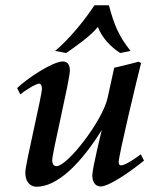

<svg xmlns="http://www.w3.org/2000/svg" viewBox="-20 -695 623 728"><path d="M45 -361 57 -337C68 -347 115 -378 129 -378C135 -378 139 -369 139 -359C139 -332 76 -72 76 -42C76 1 100 13 118 13C218 13 316 -122 366 -202C366 -202 330 -57 330 -30C330 -4 342 12 362 12C393 12 473 -43 526 -86L514 -110C498 -98 456 -68 439 -68C433 -68 430 -72 430 -80C430 -107 502 -406 515 -456L505 -461C493 -457 413 -438 413 -438L388 -324C369 -237 236 -65 194 -65C184 -65 178 -73 178 -88C178 -115 245 -393 245 -428C245 -451 234 -462 219 -462C178 -462 77 -393 45 -361ZM189 -502 231 -494C264 -517 326 -560 351 -593C366 -552 402 -515 436 -494L475 -502C430 -558 412 -603 393 -675H338C302 -619 240 -544 189 -502Z"/></svg>

Font: KpRoman
Style: SemiboldItalic
Weight: 600
Italic angle: -11°
Version: Version 0.66